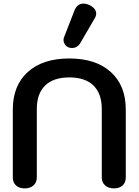

<svg xmlns="http://www.w3.org/2000/svg" viewBox="-20 -1034 768 1064"><path d="M51 -50V-427Q51 -560 134 -635Q217 -710 364 -710Q511 -710 594 -635Q677 -560 677 -427V-50Q677 -22 659 -6Q641 10 611 10Q581 10 562.5 -6.5Q544 -23 544 -50V-430Q544 -515 498 -560Q452 -605 364 -605Q276 -605 230 -560Q184 -515 184 -430V-50Q184 -23 165.5 -6.5Q147 10 117 10Q87 10 69 -6Q51 -22 51 -50ZM332 -812Q332 -821 335 -828L392 -974Q407 -1014 442 -1014Q459 -1014 475 -1006Q513 -988 513 -958Q513 -945 504 -931L423 -792Q416 -781 404.5 -774.5Q393 -768 379 -768Q365 -768 356 -773Q345 -779 338.5 -789.5Q332 -800 332 -812Z"/></svg>

Font: Kodchasan
Style: Bold
Weight: 700
Designer: Katatrad Aksorn Co.,Ltd.
Foundry: Cadson Demak Co.,Ltd.
Version: Version 1.000; ttfautohint (v1.6)